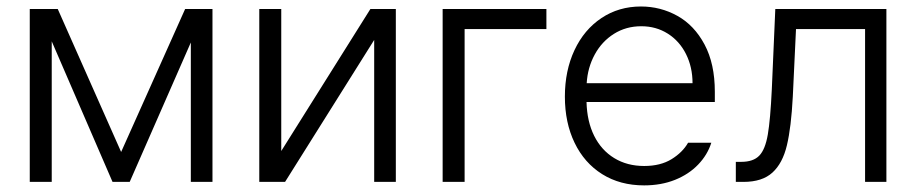

<svg xmlns="http://www.w3.org/2000/svg" viewBox="-20 -558 2811 589"><path d="M547.9 -530.3H631.8V0H565.4V-427.7L377.9 0H325.2L138.7 -431.2V0H71.3V-530.3H157.2L351.6 -91.8Z M1116.2 -530.3H1194.3V0H1127.9V-435.5L854.5 0H775.4V-530.3H842.8V-94.7Z M1656.2 -468.8H1405.3V0H1337.9V-530.3H1656.2Z M1712.9 -261.7Q1712.9 -341.3 1742.4 -404.3Q1772 -467.3 1825.2 -502.7Q1878.4 -538.1 1946.3 -538.1Q2006.3 -538.1 2058.1 -509.3Q2109.9 -480.5 2141.4 -421.4Q2172.9 -362.3 2172.9 -276.4V-245.1H1779.3Q1780.8 -185.5 1802.7 -141.4Q1824.7 -97.2 1864.3 -73Q1903.8 -48.8 1956.1 -48.8Q2006.3 -48.8 2040.3 -69.8Q2074.2 -90.8 2090.8 -120.1H2162.1Q2150.4 -83 2121.8 -53.2Q2093.3 -23.4 2050.8 -6.3Q2008.3 10.7 1956.1 10.7Q1882.3 10.7 1827.4 -23.7Q1772.5 -58.1 1742.7 -119.9Q1712.9 -181.6 1712.9 -261.7ZM2104.5 -302.7Q2104.5 -352.1 2084.5 -392.1Q2064.5 -432.1 2028.6 -454.8Q1992.7 -477.5 1947.3 -477.5Q1900.4 -477.5 1863.3 -454.1Q1826.2 -430.7 1804.4 -390.6Q1782.7 -350.6 1779.8 -302.7Z M2237.3 -61.5H2253.9Q2291 -61.5 2309.3 -80.6Q2327.6 -99.6 2335.4 -145.3Q2343.3 -190.9 2347.7 -284.2L2358.4 -530.3H2699.2V0H2633.8V-468.8H2421.9L2412.1 -261.7Q2407.2 -167.5 2394 -112.3Q2380.9 -57.1 2349.6 -28.6Q2318.4 0 2260.7 0H2237.3Z"/></svg>

Font: Pretendard Std Light
Style: Regular
Weight: 300
Designer: Base glyphs from Inter by Rasmus Andersson; Hangeul glyphs from Noto Sans CJK(Source Han Sans) by Jang Soo-young and Kan
Foundry: Kil Hyung-jin
Version: Version 1.309